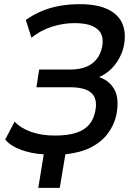

<svg xmlns="http://www.w3.org/2000/svg" viewBox="-20 -734 660 922"><path d="M164 168 190 7Q131 4 80 -15Q29 -34 5 -64L50 -150Q80 -118 130 -100.5Q180 -83 244 -83Q305 -83 345 -96Q385 -109 407.5 -135Q430 -161 437 -198Q450 -257 420.5 -286Q391 -315 316 -315H155L168 -400H315Q383 -400 421 -428Q459 -456 470 -507Q478 -544 466.5 -569.5Q455 -595 423.5 -609Q392 -623 338 -623Q284 -623 230 -606Q176 -589 131 -553L104 -638Q137 -662 177.5 -679.5Q218 -697 265 -705.5Q312 -714 362 -714Q448 -714 499.5 -688.5Q551 -663 569 -617Q587 -571 574 -510Q567 -480 551 -451.5Q535 -423 511.5 -400.5Q488 -378 456 -364Q508 -346 531 -301Q554 -256 538 -179Q527 -132 497.5 -92.5Q468 -53 418 -27Q368 -1 294 7L267 168Z"/></svg>

Font: Nunito Sans 7pt SemiCondensed SemiBold
Style: Italic
Weight: 600
Width: 4
Italic angle: -9°
Designer: Vernon Adams
Foundry: Vernon Adams
Version: Version 3.101;gftools[0.9.27]